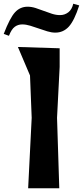

<svg xmlns="http://www.w3.org/2000/svg" viewBox="-87 -1010 445 1030"><path d="M64 0 83 -378 74 -605 9 -758 233 -751V-651L219 -378L231 0ZM235 -929Q260 -929 279.5 -944Q299 -959 306 -990L338 -981Q312 -900 282.5 -867.5Q253 -835 210 -835Q189 -835 166.5 -842Q144 -849 121 -857Q98 -865 75.5 -872Q53 -879 32 -879Q10 -879 -7.5 -866.5Q-25 -854 -39 -818L-67 -828Q-34 -914 -6.5 -944Q21 -974 61 -974Q82 -974 104 -967Q126 -960 148 -951.5Q170 -943 192 -936Q214 -929 235 -929Z"/></svg>

Font: Trickster
Style: Regular
Weight: 400
Designer: Jean-Baptiste Morizot
Foundry: Jean-Baptiste Morizot
Version: Version 2.000;PS 2.0;hotconv 1.0.88;makeotf.lib2.5.647800